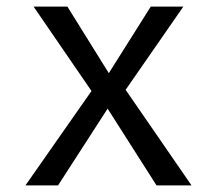

<svg xmlns="http://www.w3.org/2000/svg" viewBox="-20 -560 655 580"><path d="M155.4 0H56.9L256.4 -285.1L81.5 -540H183.6L308.7 -339L435.4 -540H533.8L359.5 -288.7L558.5 0H452.8L305.1 -231.8Z"/></svg>

Font: FiraCode Nerd Font
Style: Regular
Weight: 400
Designer: Carrois Corporate, Edenspiekermann AG, Nikita Prokopov
Foundry: Carrois Corporate, Edenspiekermann AG, Nikita Prokopov
Version: Version 6.002;Nerd Fonts 3.4.0